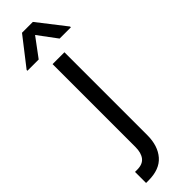

<svg xmlns="http://www.w3.org/2000/svg" viewBox="-362 -759 959 959"><g transform="rotate(-45 117.5 -279.5)"><path d="M271.3 -610.8H191.8L117.9 -710.2L44 -610.8H-35.5V-616.5L79.5 -764.2H156.2L271.3 -616.5ZM4.3 204.5H-12.8V126.4H2.8Q41.2 126.4 58.9 103.9Q76.7 81.3 76.7 39.8V-545.5H160.5V39.8Q160.5 115.4 121.8 160Q83.1 204.5 4.3 204.5Z"/></g></svg>

Font: Linik Sans
Style: Regular
Weight: 400
Designer: Rasmus Andersson (font), Marc Monis (original base), Kil Hyung-jin (Pretendard portions), Cristiano Sobral (main changes
Foundry: rsms
Version: Version 3.018;May 31, 2022;FontCreator 14.0.0.2814 64-bit; t